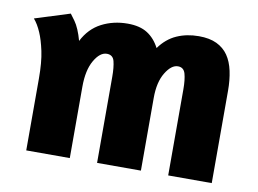

<svg xmlns="http://www.w3.org/2000/svg" viewBox="-61 -598 921 686"><g transform="rotate(10 399.0 -254.5)"><path d="M587 0V-312Q587 -347 581 -368.5Q575 -390 554 -390Q530 -390 509 -355.5Q488 -321 488 -264V0H329V-312Q329 -347 323.5 -368.5Q318 -390 296 -390Q271 -390 250.5 -354.5Q230 -319 230 -259V0H72V-260Q72 -320 63.5 -359.5Q55 -399 44 -424Q32 -452 17 -469L144 -509Q152 -499 161 -486Q169 -475 176.5 -457.5Q184 -440 190 -418Q214 -465 256.5 -487Q299 -509 351 -509Q395 -509 422.5 -491.5Q450 -474 467 -441Q493 -477 529 -493Q565 -509 609 -509Q648 -509 674 -496.5Q700 -484 715.5 -461.5Q731 -439 738 -406.5Q745 -374 745 -335V0Z"/></g></svg>

Font: Amaranth
Style: Bold
Weight: 700
Designer: Gesine Todt
Foundry: Gesine Todt
Version: Version 1.001